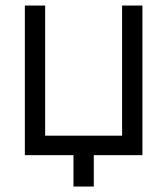

<svg xmlns="http://www.w3.org/2000/svg" viewBox="-20 -560 604 693"><path d="M245.2 113.3V0H69.7V-540H143V-70.3H420.7V-540H494V0H318.5V113.3Z"/></svg>

Font: Vela Sans GX ExtLt
Style: Regular
Weight: 200
Designer: Principal design: Mikhail Sharanda - project Manrope.
Design modification: Ravid Balaliev
Foundry: Mikhail Sharanda
Version: Version 1.001